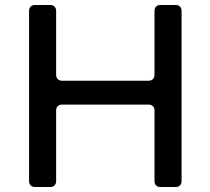

<svg xmlns="http://www.w3.org/2000/svg" viewBox="-20 -753 847 773"><path d="M602 -452V-709Q602 -720 608.5 -726.5Q615 -733 626 -733H687Q698 -733 704.5 -726.5Q711 -720 711 -709V-24Q711 -13 704.5 -6.5Q698 0 687 0H626Q615 0 608.5 -6.5Q602 -13 602 -24V-308Q602 -319 595.5 -325.5Q589 -332 578 -332H230Q219 -332 212.5 -325.5Q206 -319 206 -308V-24Q206 -13 199.5 -6.5Q193 0 182 0H121Q110 0 103.5 -6.5Q97 -13 97 -24V-709Q97 -720 103.5 -726.5Q110 -733 121 -733H182Q193 -733 199.5 -726.5Q206 -720 206 -709V-452Q206 -441 212.5 -434.5Q219 -428 230 -428H578Q589 -428 595.5 -434.5Q602 -441 602 -452Z"/></svg>

Font: Shippori Gothic B2 Bold
Style: Regular
Weight: 700
Designer: FONTDASU
Foundry: FONTDASU / Google Inc. / but / Adobe
Version: Version 1.130